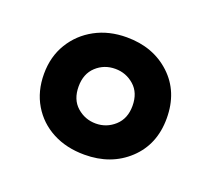

<svg xmlns="http://www.w3.org/2000/svg" viewBox="-66 -806 516 469"><g transform="rotate(20 192.0 -571.5)"><path d="M192 -419Q145 -419 109 -438Q73 -457 52.5 -491.5Q32 -526 32 -571Q32 -616 53 -650.5Q74 -685 110 -704.5Q146 -724 192 -724Q261 -724 306 -682Q351 -640 351 -571Q351 -503 306 -461Q261 -419 192 -419ZM192 -500Q220 -500 241 -519Q262 -538 262 -571Q262 -605 241 -623.5Q220 -642 192 -642Q163 -642 142.5 -623Q122 -604 122 -571Q122 -537 143 -518.5Q164 -500 192 -500Z"/></g></svg>

Font: Noto Sans Gurmukhi Condensed
Style: Bold
Weight: 700
Width: 3
Designer: Jelle Bosma - Monotype Design Team
Foundry: Monotype Imaging Inc.
Version: Version 2.004; ttfautohint (v1.8.4.7-5d5b)